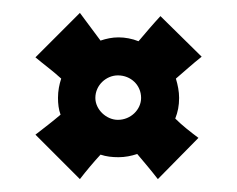

<svg xmlns="http://www.w3.org/2000/svg" viewBox="-20 -488 368 298"><path d="M199 -336C199 -318 183 -302 163 -302C145 -302 128 -318 128 -336C128 -356 145 -371 163 -371C183 -371 199 -356 199 -336ZM288 -274C276 -283 263 -293 252 -304C256 -314 258 -324 258 -336C258 -346 256 -356 253 -366C266 -377 279 -389 293 -400L229 -463C217 -450 206 -437 195 -424C185 -428 174 -430 164 -430C154 -430 145 -428 136 -425L104 -468L35 -399C48 -388 62 -378 75 -366C72 -357 70 -347 70 -336C70 -327 71 -318 74 -310C61 -299 48 -289 35 -279L104 -210C114 -223 125 -236 136 -248C145 -245 154 -244 164 -244C174 -244 184 -246 193 -249C204 -236 215 -223 225 -210Z"/></svg>

Font: Mouse Memoirs
Style: Regular
Weight: 400
Designer: Astigmatic (AOETI)
Foundry: Astigmatic (AOETI)
Version: Version 1.000